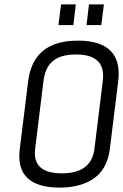

<svg xmlns="http://www.w3.org/2000/svg" viewBox="-20 -844 560 874"><path d="M518 -474C533 -597 472 -659 334 -659C198 -659 123 -597 108 -473L70 -166C55 -49 116 10 252 10C277 10 301 8 323 3C397 -13 466 -54 480 -166ZM327 -596C417 -596 458 -556 448 -476L410 -167C401 -92 351 -55 262 -55C171 -55 131 -92 140 -167L178 -476C190 -574 254 -596 327 -596ZM314 -730 325 -824H258L246 -730ZM441 -730 453 -824H385L374 -730Z"/></svg>

Font: Gamestation Condensed
Style: Italic
Weight: 400
Width: 3
Designer: Jonas Hecksher
Foundry: Jonas Hecksher, Playtypeª, e-types AS
Version: Version 1.003